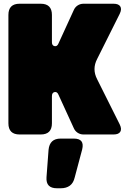

<svg xmlns="http://www.w3.org/2000/svg" viewBox="-20 -720 683 1028"><path d="M25 -640Q25 -670 40 -685Q55 -700 85 -700H198Q228 -700 243 -685Q258 -670 258 -640V-494Q258 -476 272 -473Q286 -470 293 -487L375 -666Q382 -682 396 -691Q410 -700 427 -700H588Q615 -700 624 -685.5Q633 -671 621 -646L500 -404Q486 -377 486 -350Q486 -323 500 -296L621 -54Q633 -29 624 -14.5Q615 0 588 0H427Q410 0 396 -9Q382 -18 375 -34L293 -213Q286 -230 272 -227Q258 -224 258 -205V-60Q258 -30 243 -15Q228 0 198 0H85Q55 0 40 -15Q25 -30 25 -60ZM305 288Q335 288 354 274Q373 260 380 230L420 80Q427 51 416 36.5Q405 22 375 22H305Q275 22 259 37Q243 52 240 82L229 229Q227 259 241 273.5Q255 288 285 288Z"/></svg>

Font: Bolota
Style: Bold
Weight: 240
Designer: Gabriel Pang
Version: Version 1.000